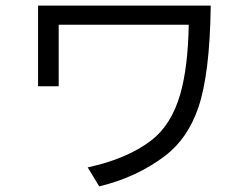

<svg xmlns="http://www.w3.org/2000/svg" viewBox="-20 -619 890 682"><path d="M115.2 -599.1H728.5Q725.6 -356.4 684.1 -235.8Q646.5 -126.5 566.4 -65.4Q465.3 11.2 332.5 43L291.5 -24.4Q431.6 -54.7 517.1 -120.1Q588.4 -174.8 620.1 -283.7Q647.9 -380.9 650.4 -531.2H188.5V-312.5H115.2Z"/></svg>

Font: FORM UDPGothic
Style: Regular
Weight: 400
Foundry: Pronama LLC
Version: Version 1.05101